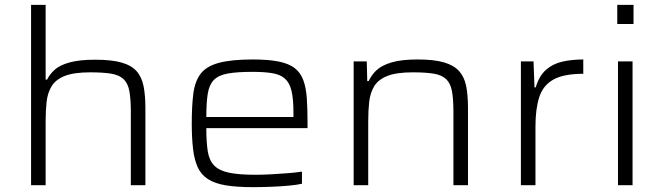

<svg xmlns="http://www.w3.org/2000/svg" viewBox="-20 -763 2735 791"><path d="M108 0V-743H168V-435H174Q184 -456 204.5 -475Q225 -494 265.5 -505.5Q306 -517 372 -517Q439 -517 480 -505.5Q521 -494 542.5 -470Q564 -446 571.5 -408Q579 -370 579 -318V0H519V-301Q519 -355 513 -387.5Q507 -420 489 -437Q471 -454 438 -459.5Q405 -465 352 -465Q284 -465 246.5 -450Q209 -435 192.5 -407.5Q176 -380 172 -343.5Q168 -307 168 -263V0Z M1022 8Q955 8 910 0.5Q865 -7 837 -25Q809 -43 795 -73Q781 -103 775.5 -148Q770 -193 770 -254Q770 -327 776.5 -377.5Q783 -428 806.5 -459Q830 -490 881.5 -504Q933 -518 1022 -518Q1086 -518 1128 -509.5Q1170 -501 1194 -482.5Q1218 -464 1229.5 -433Q1241 -402 1244 -358Q1247 -314 1247 -255V-235H830Q830 -177 836 -139.5Q842 -102 862.5 -81Q883 -60 923.5 -51.5Q964 -43 1034 -43Q1064 -43 1098.5 -45Q1133 -47 1166 -49.5Q1199 -52 1224 -56V-6Q1202 -1 1168 2Q1134 5 1096.5 6.5Q1059 8 1022 8ZM1189 -261V-298Q1189 -355 1181 -388.5Q1173 -422 1154 -439Q1135 -456 1102 -461.5Q1069 -467 1020 -467Q956 -467 918 -460Q880 -453 861 -433.5Q842 -414 836 -377.5Q830 -341 830 -281H1209Z M1437 0V-510H1491L1493 -429H1499Q1510 -454 1531.5 -474Q1553 -494 1593.5 -506Q1634 -518 1701 -518Q1768 -518 1809 -506Q1850 -494 1871.5 -470Q1893 -446 1900.5 -408.5Q1908 -371 1908 -318V0H1848V-301Q1848 -355 1842 -387.5Q1836 -420 1818 -437Q1800 -454 1767 -459.5Q1734 -465 1681 -465Q1613 -465 1575.5 -450Q1538 -435 1521.5 -407.5Q1505 -380 1501 -343.5Q1497 -307 1497 -263V0Z M2126 0V-510H2178L2182 -403H2187Q2201 -450 2229 -475Q2257 -500 2296.5 -509Q2336 -518 2383 -518V-459Q2302 -459 2259.5 -435Q2217 -411 2201.5 -362.5Q2186 -314 2186 -242V0Z M2523 -664V-743H2590V-664ZM2526 0V-510H2586V0Z"/></svg>

Font: Saira Expanded Light
Style: Regular
Weight: 300
Width: 7
Designer: Hector Gatti with collaboration of the Omnibus-Type team
Foundry: Omnibus-Type
Version: Version 1.101